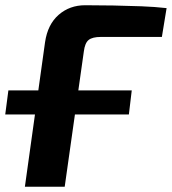

<svg xmlns="http://www.w3.org/2000/svg" viewBox="-31 -713 656 733"><path d="M-11 -276 1 -368H472L461 -276ZM294 -693Q347 -693 402 -692Q457 -691 509 -689Q561 -687 605 -682L587 -572H354Q322 -572 307.5 -560.5Q293 -549 289 -516L216 0H64L141 -552Q151 -620 193 -656.5Q235 -693 294 -693Z"/></svg>

Font: Exo 2
Style: Bold Italic
Weight: 700
Italic angle: -8°
Designer: Natanael Gama
Foundry: Natanael Gama
Version: Version 2.010